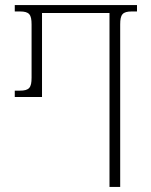

<svg xmlns="http://www.w3.org/2000/svg" viewBox="-20 -734 594 754"><path d="M410 0H452V-638C452 -677 461 -689 498 -689H518V-714H38V-689H58C95 -689 104 -677 104 -638V-429C104 -390 95 -378 58 -378H38V-353H145V-683H410Z"/></svg>

Font: Noto Serif Georgian ExtraCondensed ExtraLight
Style: Regular
Weight: 200
Width: 2
Designer: Monotype Design Team, Akaki Razmadze
Foundry: Google LLC
Version: Version 2.003